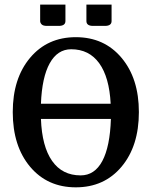

<svg xmlns="http://www.w3.org/2000/svg" viewBox="-20 -803 656 831"><path d="M263.2 -711.9Q263.2 -690.9 233.9 -690.9H183.1Q166.5 -690.9 160.2 -697.5Q153.8 -704.1 153.8 -711.9V-783.2H263.2ZM462.9 -711.9Q462.9 -690.9 434.1 -690.9H382.8Q354 -690.9 354 -711.9V-783.2H462.9ZM581.1 -317.9Q581.1 -170.9 506.1 -81.5Q431.2 7.8 308.1 7.8Q185.1 7.8 110.1 -81.5Q35.2 -170.9 35.2 -317.9Q35.2 -463.4 110.1 -552.7Q185.1 -642.1 308.1 -642.1Q431.2 -642.1 506.1 -552.7Q581.1 -463.4 581.1 -317.9ZM459 -354Q453.1 -468.8 409.4 -529.3Q365.7 -589.8 288.1 -589.8Q229 -589.8 195.3 -529.3Q161.6 -468.8 157.2 -354ZM460 -288.1H157.2Q161.6 -168.9 205.6 -106.4Q249.5 -43.9 329.1 -43.9Q389.6 -43.9 422.9 -106.2Q456.1 -168.5 460 -288.1Z"/></svg>

Font: Resagokr
Style: Bold
Weight: 600
Designer: gluk
Foundry: gluk
Version: Version 0.95